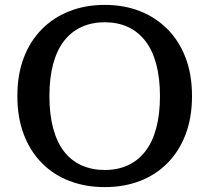

<svg xmlns="http://www.w3.org/2000/svg" viewBox="-20 -748 856 785"><path d="M408 17Q330 17 264.5 -8Q199 -33 151 -81.5Q103 -130 77 -199Q51 -268 51 -355Q51 -443 77 -511.5Q103 -580 151 -628.5Q199 -677 264.5 -702.5Q330 -728 408 -728Q487 -728 552 -702.5Q617 -677 665 -628.5Q713 -580 739 -511.5Q765 -443 765 -355Q765 -268 739 -199Q713 -130 665 -81.5Q617 -33 552 -8Q487 17 408 17ZM408 -53Q461 -53 502.5 -72Q544 -91 573.5 -128.5Q603 -166 618.5 -223Q634 -280 634 -355Q634 -430 618.5 -487Q603 -544 573.5 -581.5Q544 -619 502.5 -638Q461 -657 408 -657Q356 -657 314 -638Q272 -619 242.5 -581.5Q213 -544 197.5 -487Q182 -430 182 -355Q182 -280 197.5 -223Q213 -166 242 -128.5Q271 -91 313.5 -72Q356 -53 408 -53Z"/></svg>

Font: Roboto Serif 20pt Medium
Style: Regular
Weight: 500
Version: Version 1.008